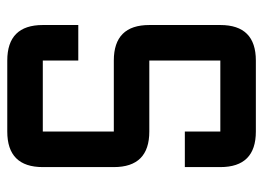

<svg xmlns="http://www.w3.org/2000/svg" viewBox="-118 -606 724 528"><g transform="rotate(90 244.0 -342.0)"><path d="M48.8 -195.3H146.5V-97.7H341.8V-293H146.5Q48.8 -293 48.8 -390.6V-585.9Q48.8 -683.6 146.5 -683.6H341.8Q439.5 -683.6 439.5 -585.9V-488.3H341.8V-585.9H146.5V-390.6H341.8Q439.5 -390.6 439.5 -293V-97.7Q439.5 0 341.8 0H146.5Q48.8 0 48.8 -97.7Z"/></g></svg>

Font: BabelStone Runic Byrhtferth
Style: Regular
Weight: 400
Designer: Andrew West
Foundry: BabelStone
Version: Version 7.004;November 9, 2023